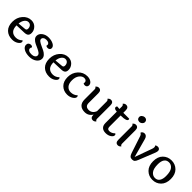

<svg xmlns="http://www.w3.org/2000/svg" viewBox="352 -2226 3716 3716"><g transform="rotate(45 2210.0 -368.5)"><path d="M322 -315Q361 -318 361 -360Q361 -402 338.5 -429.5Q316 -457 275 -457Q234 -457 200.5 -416Q167 -375 159 -300ZM443 -125Q460 -116 460 -94Q460 -57 409 -24Q358 9 289 9Q181 9 115 -55.5Q49 -120 49 -239Q49 -358 121 -440Q193 -522 292 -522Q370 -522 419 -469.5Q468 -417 468 -350Q468 -301 442.5 -278Q417 -255 358 -254L156 -247Q157 -156 197.5 -112.5Q238 -69 312.5 -69Q387 -69 443 -125Z M951 -416Q951 -391 934 -376.5Q917 -362 890.5 -362Q864 -362 843 -377Q848 -387 848 -407Q848 -427 827 -443Q806 -459 765.5 -459Q725 -459 701 -441Q677 -423 677 -396.5Q677 -370 706.5 -348.5Q736 -327 778 -308.5Q820 -290 862.5 -269Q905 -248 934.5 -215Q964 -182 964 -142Q964 -78 904.5 -34.5Q845 9 755.5 9Q666 9 609 -24.5Q552 -58 551 -110Q551 -143 571 -161.5Q591 -180 620.5 -180Q650 -180 669 -158Q654 -140 654 -114Q654 -88 679.5 -71Q705 -54 752.5 -54Q800 -54 829 -74Q858 -94 858 -124Q858 -154 828.5 -176.5Q799 -199 757.5 -217Q716 -235 674 -255Q632 -275 602.5 -306Q573 -337 573 -376Q573 -437 628.5 -479.5Q684 -522 762 -522Q840 -522 895.5 -492.5Q951 -463 951 -416Z M1333 -315Q1372 -318 1372 -360Q1372 -402 1349.5 -429.5Q1327 -457 1286 -457Q1245 -457 1211.5 -416Q1178 -375 1170 -300ZM1454 -125Q1471 -116 1471 -94Q1471 -57 1420 -24Q1369 9 1300 9Q1192 9 1126 -55.5Q1060 -120 1060 -239Q1060 -358 1132 -440Q1204 -522 1303 -522Q1381 -522 1430 -469.5Q1479 -417 1479 -350Q1479 -301 1453.5 -278Q1428 -255 1369 -254L1167 -247Q1168 -156 1208.5 -112.5Q1249 -69 1323.5 -69Q1398 -69 1454 -125Z M1970 -419Q1970 -391 1953 -375.5Q1936 -360 1910.5 -360Q1885 -360 1868 -372Q1871 -382 1871 -402.5Q1871 -423 1854.5 -439Q1838 -455 1805 -455Q1751 -455 1708.5 -400Q1666 -345 1666 -254.5Q1666 -164 1707.5 -118Q1749 -72 1811 -72Q1895 -72 1950 -127Q1965 -119 1965 -95Q1965 -57 1913.5 -24Q1862 9 1794 9Q1694 9 1628 -56Q1562 -121 1562 -239Q1562 -357 1637 -439.5Q1712 -522 1823 -522Q1887 -522 1928.5 -492.5Q1970 -463 1970 -419Z M2536 -437V-74Q2536 -38 2564 -26Q2538 9 2500 9Q2432 9 2432 -75V-82Q2378 9 2275 9Q2192 9 2146.5 -34.5Q2101 -78 2101 -165V-438Q2101 -473 2073 -487Q2099 -522 2137 -522Q2205 -522 2205 -437V-173Q2205 -76 2302 -76Q2346 -76 2380 -101.5Q2414 -127 2432 -175V-438Q2432 -473 2404 -487Q2432 -522 2468 -522Q2536 -522 2536 -437Z M2814 -439V-136Q2814 -100 2827.5 -84.5Q2841 -69 2872 -69Q2933 -69 2984 -120Q3006 -116 3006 -84Q3006 -52 2960.5 -21.5Q2915 9 2848.5 9Q2782 9 2745.5 -25.5Q2709 -60 2709 -128V-439Q2668 -440 2649 -452.5Q2630 -465 2630 -485Q2630 -505 2645 -516Q2673 -512 2698 -512H2709V-578Q2709 -614 2681 -626Q2705 -661 2744 -661Q2814 -661 2814 -577V-512H2976Q2982 -503 2982 -494Q2982 -439 2826 -439Z M3171 -746Q3200 -746 3219.5 -728.5Q3239 -711 3239 -682Q3239 -653 3214 -629.5Q3189 -606 3157.5 -606Q3126 -606 3107 -624Q3088 -642 3088 -672.5Q3088 -703 3115 -724.5Q3142 -746 3171 -746ZM3219 -437V-74Q3219 -38 3247 -26Q3221 9 3183 9Q3115 9 3115 -75V-438Q3115 -473 3087 -487Q3113 -522 3151 -522Q3219 -522 3219 -437Z M3701 -414Q3711 -440 3711 -463.5Q3711 -487 3697 -504Q3723 -522 3751 -522Q3779 -522 3795.5 -506Q3812 -490 3812 -466.5Q3812 -443 3799 -408L3667 -77Q3649 -30 3629 -11Q3609 8 3572 8Q3535 8 3514 -11Q3493 -30 3478 -77L3363 -425Q3349 -465 3321 -472Q3325 -494 3344.5 -508Q3364 -522 3388 -522Q3449 -522 3469 -446L3574 -62Z M3990 -282Q3990 -159 4033 -105.5Q4076 -52 4138 -52Q4200 -52 4232.5 -99Q4265 -146 4265 -231Q4265 -355 4223 -407.5Q4181 -460 4118.5 -460Q4056 -460 4023 -414Q3990 -368 3990 -282ZM3884 -256.5Q3884 -383 3954 -452.5Q4024 -522 4127.5 -522Q4231 -522 4301 -452Q4371 -382 4371 -256Q4371 -130 4301 -60.5Q4231 9 4128 9Q4025 9 3954.5 -60.5Q3884 -130 3884 -256.5Z"/></g></svg>

Font: Laila Medium
Style: Regular
Weight: 500
Designer: Hitesh Malaviya
Foundry: Indian Type Foundry
Version: Version 1.302;PS 1.0;hotconv 1.0.78;makeotf.lib2.5.61930; tt